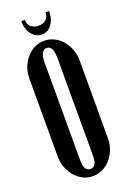

<svg xmlns="http://www.w3.org/2000/svg" viewBox="-161 -895 642 959"><g transform="rotate(-20 159.5 -415.0)"><path d="M26 -556Q26 -588 36.5 -615.5Q47 -643 65 -664Q83 -685 107 -697Q131 -709 159 -709Q187 -709 211.5 -697Q236 -685 254 -664Q272 -643 282.5 -615.5Q293 -588 293 -556V-143Q293 -112 282.5 -84Q272 -56 254 -35Q236 -14 211.5 -2Q187 10 159 10Q131 10 107 -2Q83 -14 65 -35Q47 -56 36.5 -84Q26 -112 26 -143ZM125 -86Q125 -28 159 -28Q193 -28 193 -86V-605Q193 -671 159 -671Q125 -671 125 -605ZM215 -840H234Q234 -797 213.5 -769.5Q193 -742 161 -742Q129 -742 107.5 -769.5Q86 -797 86 -840H105Q105 -817 120 -803Q135 -789 161 -789Q186 -789 200.5 -802.5Q215 -816 215 -840Z"/></g></svg>

Font: Moniqa ExtBd Cond Paragraph
Style: Regular
Weight: 800
Width: 3
Designer: Rajesh Rajput
Foundry: Rajesh Rajput
Version: Version 1.000